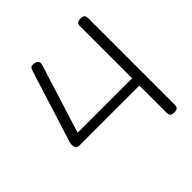

<svg xmlns="http://www.w3.org/2000/svg" viewBox="-183 -846 1009 1009"><g transform="rotate(-45 321.5 -341.0)"><path d="M551 11Q540 11 533.5 8Q527 5 524.5 -1.5Q522 -8 522 -19V-219H80Q70 -219 63 -222.5Q56 -226 53 -232.5Q50 -239 50 -249Q50 -254 51 -258.5Q52 -263 53 -268L178 -666Q185 -687 191.5 -690.5Q198 -694 213 -692Q229 -690 235.5 -681Q242 -672 237 -656L117 -273H522V-663Q522 -672 525 -677Q528 -682 535 -684.5Q542 -687 553 -687Q564 -687 570.5 -684Q577 -681 579.5 -674.5Q582 -668 582 -657V-17Q582 -7 579 -0.5Q576 6 569.5 8.5Q563 11 551 11Z"/></g></svg>

Font: Fredoka SemiExpanded Light
Style: Regular
Weight: 300
Width: 6
Designer: Ben Nathan
Foundry: Milena B. Brandão, Ben Nathan
Version: Version 2.001